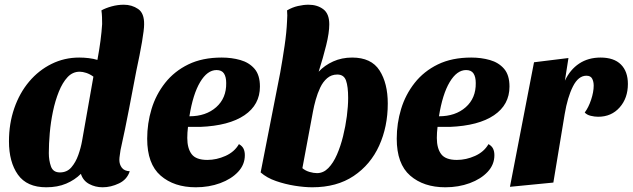

<svg xmlns="http://www.w3.org/2000/svg" viewBox="-20 -774 2682 814"><path d="M176 20Q94 20 56 -33.5Q18 -87 18 -175Q18 -250 40.5 -315Q63 -380 103.5 -428Q144 -476 198.5 -503Q253 -530 316 -530Q336 -530 356.5 -527.5Q377 -525 393 -520Q401 -563 406 -601Q411 -639 413 -672Q413 -687 412.5 -701.5Q412 -716 410 -730Q428 -740 453.5 -747Q479 -754 505 -754Q539 -754 565.5 -736Q592 -718 591 -670Q591 -649 582 -596Q573 -543 558 -474Q543 -396 527 -312Q511 -228 491 -138Q490 -129 488 -117Q486 -105 486 -96Q486 -77 496.5 -63Q507 -49 530 -48Q519 -13 484.5 3.5Q450 20 415 20Q384 20 358 6Q332 -8 323 -37Q297 -11 260.5 4.5Q224 20 176 20ZM234 -43Q264 -43 282.5 -64.5Q301 -86 312 -117Q323 -148 328 -177L376 -449Q361 -460 345.5 -465Q330 -470 318 -470Q288 -470 266.5 -447Q245 -424 229.5 -385.5Q214 -347 204.5 -301.5Q195 -256 191 -210Q187 -164 187 -125Q187 -94 196 -68.5Q205 -43 234 -43Z M810 20Q718 20 661 -29.5Q604 -79 604 -186Q604 -251 622.5 -312Q641 -373 680 -422.5Q719 -472 778.5 -501Q838 -530 920 -530Q962 -530 999 -519.5Q1036 -509 1059 -482.5Q1082 -456 1082 -407Q1082 -330 1016.5 -285.5Q951 -241 829 -236Q816 -236 802.5 -236Q789 -236 777 -236Q774 -212 774 -189Q774 -145 792.5 -120.5Q811 -96 859 -96Q898 -96 936 -113Q974 -130 993 -163Q1007 -155 1012.5 -143.5Q1018 -132 1018 -116Q1018 -76 989.5 -45.5Q961 -15 913.5 2.5Q866 20 810 20ZM783 -281Q853 -281 896.5 -319.5Q940 -358 939 -422Q939 -448 929.5 -462.5Q920 -477 898 -477Q859 -477 828.5 -426Q798 -375 783 -281Z M1304 20Q1271 20 1230 13.5Q1189 7 1150 -6.5Q1111 -20 1085 -43L1168 -466Q1178 -522 1186.5 -579.5Q1195 -637 1197 -685Q1198 -697 1198 -708.5Q1198 -720 1197 -730Q1219 -743 1243 -748.5Q1267 -754 1288 -754Q1325 -754 1350.5 -735Q1376 -716 1376 -671Q1376 -635 1363 -582.5Q1350 -530 1331 -470Q1356 -497 1392.5 -513.5Q1429 -530 1473 -530Q1554 -530 1589 -475.5Q1624 -421 1624 -335Q1624 -237 1587.5 -156.5Q1551 -76 1479.5 -28Q1408 20 1304 20ZM1324 -40Q1351 -40 1372 -61.5Q1393 -83 1408.5 -118.5Q1424 -154 1434.5 -196.5Q1445 -239 1450.5 -281.5Q1456 -324 1456 -359Q1456 -407 1447 -432.5Q1438 -458 1410 -458Q1385 -458 1367 -442.5Q1349 -427 1337.5 -402.5Q1326 -378 1318.5 -351Q1311 -324 1307 -302L1262 -61Q1275 -50 1292.5 -45Q1310 -40 1324 -40Z M1868 20Q1776 20 1719 -29.5Q1662 -79 1662 -186Q1662 -251 1680.5 -312Q1699 -373 1738 -422.5Q1777 -472 1836.5 -501Q1896 -530 1978 -530Q2020 -530 2057 -519.5Q2094 -509 2117 -482.5Q2140 -456 2140 -407Q2140 -330 2074.5 -285.5Q2009 -241 1887 -236Q1874 -236 1860.5 -236Q1847 -236 1835 -236Q1832 -212 1832 -189Q1832 -145 1850.5 -120.5Q1869 -96 1917 -96Q1956 -96 1994 -113Q2032 -130 2051 -163Q2065 -155 2070.5 -143.5Q2076 -132 2076 -116Q2076 -76 2047.5 -45.5Q2019 -15 1971.5 2.5Q1924 20 1868 20ZM1841 -281Q1911 -281 1954.5 -319.5Q1998 -358 1997 -422Q1997 -448 1987.5 -462.5Q1978 -477 1956 -477Q1917 -477 1886.5 -426Q1856 -375 1841 -281Z M2142 18 2244 -510 2390 -528 2375 -432Q2397 -479 2435.5 -504.5Q2474 -530 2526 -530Q2583 -530 2612.5 -500.5Q2642 -471 2642 -418Q2642 -358 2607 -318.5Q2572 -279 2516 -279Q2501 -279 2484.5 -283Q2468 -287 2459 -297Q2475 -318 2486 -351Q2497 -384 2497 -411Q2497 -428 2490.5 -440.5Q2484 -453 2466 -453Q2432 -453 2409 -407.5Q2386 -362 2374 -290L2326 0Z"/></svg>

Font: Sansita Swashed
Style: Bold
Weight: 700
Designer: Pablo Cosgaya
Foundry: Omnibus-Type
Version: Version 1.003; ttfautohint (v1.8.3)